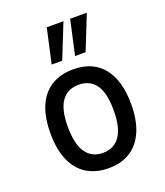

<svg xmlns="http://www.w3.org/2000/svg" viewBox="-138 -838 810 941"><g transform="rotate(-20 266.5 -367.5)"><path d="M267 9Q201 9 153.5 -20.5Q106 -50 81 -107.5Q56 -165 56 -249Q56 -333 81 -390.5Q106 -448 153.5 -477Q201 -506 267 -506Q334 -506 380.5 -477Q427 -448 452 -390.5Q477 -333 477 -249Q477 -165 452 -107.5Q427 -50 380.5 -20.5Q334 9 267 9ZM266 -71Q324 -71 355 -115Q386 -159 386 -250Q386 -341 355.5 -383.5Q325 -426 267 -426Q209 -426 178 -383.5Q147 -341 147 -250Q147 -159 178 -115Q209 -71 266 -71ZM299 -564 339 -744H426L354 -564ZM177 -564 217 -744H304L232 -564Z"/></g></svg>

Font: Nunito Sans 7pt Condensed Medium
Style: Regular
Weight: 500
Width: 3
Designer: Vernon Adams
Foundry: Vernon Adams
Version: Version 3.101;gftools[0.9.27]